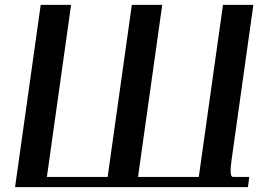

<svg xmlns="http://www.w3.org/2000/svg" viewBox="-20 -770 1081 790"><path d="M1022.5 -750 932.6 -110.4Q922.9 -42 938.5 -42Q938.5 -42 1005.9 -42Q1005.9 -42 1000 0H42L147.5 -750H272.5L172.9 -42H422.9L522.5 -750Q522.5 -750 647.5 -750L547.9 -42H797.9L897.5 -750Q897.5 -750 1022.5 -750Z"/></svg>

Font: okolaks
Style: BoldItalic
Weight: 600
Width: 8
Italic angle: -8°
Version: Version 000.6.0